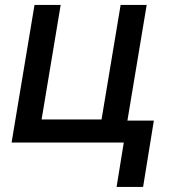

<svg xmlns="http://www.w3.org/2000/svg" viewBox="-20 -565 701 761"><path d="M561.4 -545.5 470.5 0H25.9L116.8 -545.5H220.5L144.9 -91.6H382.5L458.1 -545.5ZM589.8 -87 547.2 175.8H442.1L484.7 -87Z"/></svg>

Font: Inter UI Medium
Style: Italic
Weight: 500
Italic angle: 9.39999°
Designer: Rasmus Andersson
Foundry: rsms
Version: 3.2;8d6f07862